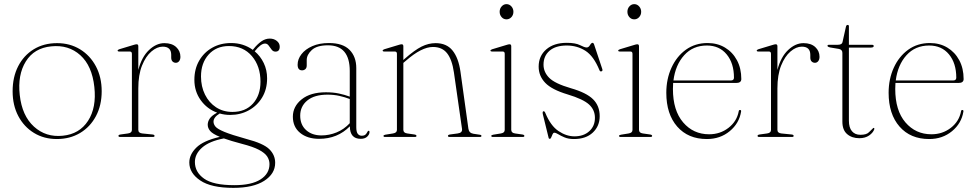

<svg xmlns="http://www.w3.org/2000/svg" viewBox="-20 -662 4716 928"><path d="M256 -453.5Q318 -453.5 366.8 -423.8Q415.5 -394 443.5 -341.5Q471.5 -289 471.5 -221Q471.5 -153 443.8 -100.8Q416 -48.5 367 -19.2Q318 10 254.5 10Q192.5 10 144.2 -19.5Q96 -49 68.5 -101Q41 -153 41 -221Q41 -289.5 67.8 -341.8Q94.5 -394 143 -423.8Q191.5 -453.5 256 -453.5ZM283.5 -6Q364 -14 405.5 -78Q447 -142 436 -241.5Q425 -344 368.2 -395.2Q311.5 -446.5 228 -438Q145 -430 104.8 -365Q64.5 -300 75.5 -202.5Q86.5 -102.5 144.2 -50Q202 2.5 283.5 -6Z M648.5 -438.5V-324Q665 -387 700.2 -420.2Q735.5 -453.5 774.5 -453.5Q811 -453.5 831.5 -434.5Q852 -415.5 852 -387.5Q852 -374.5 845.8 -366.5Q839.5 -358.5 830 -358.5Q820.5 -358.5 814 -364.8Q807.5 -371 807.5 -384V-397Q807.5 -436.5 766.5 -436.5Q739 -436.5 711.8 -413.2Q684.5 -390 666.5 -345.2Q648.5 -300.5 648.5 -234.5V-34.5Q648.5 -19 667.5 -17L717 -12Q727 -11 727 -5Q727 0 718.5 0H560.5Q552.5 0 552.5 -5.5Q552.5 -10.5 562.5 -12L598.5 -17Q617.5 -19.5 617.5 -34V-402Q617.5 -413 607 -413H556.5Q548.5 -413 548.5 -417.5Q548.5 -421 556.5 -424L624.5 -444.5Q635 -448 640.5 -448Q648.5 -448 648.5 -438.5Z M1170.5 9.5Q1253 31 1281.5 59Q1310 87 1310 125Q1310 178 1257 212Q1204 246 1108 246Q1000.5 246 947.8 210.2Q895 174.5 895 123.5Q895 85 928.8 51.5Q962.5 18 1042.5 -0.5Q1007.5 -15 995.8 -29Q984 -43 984 -59Q984 -74.5 993.8 -89Q1003.5 -103.5 1029.5 -117.5Q980.5 -135.5 950 -178Q919.5 -220.5 919.5 -276Q919.5 -328.5 942.5 -368.5Q965.5 -408.5 1005.5 -431.2Q1045.5 -454 1097 -454Q1156 -454 1202 -421L1205.5 -425.5Q1224 -448.5 1243.2 -462Q1262.5 -475.5 1284 -475.5Q1304 -475.5 1318 -464.2Q1332 -453 1332 -436.5Q1332 -412.5 1311.5 -412.5Q1300 -412.5 1292.8 -422.2Q1285.5 -432 1278.5 -441.8Q1271.5 -451.5 1261 -451.5Q1240.5 -451.5 1211 -414Q1238.5 -391 1254.8 -357.2Q1271 -323.5 1271 -283.5Q1271 -230.5 1247 -190.8Q1223 -151 1182.5 -128.8Q1142 -106.5 1092.5 -106.5Q1066 -106.5 1042 -113.5Q1012 -95.5 1012 -74Q1012 -61.5 1021.5 -50Q1031 -38.5 1064.8 -24.5Q1098.5 -10.5 1170.5 9.5ZM1086.5 -439.5Q1025.5 -439.5 988.5 -398.5Q951.5 -357.5 951.5 -292.5Q951.5 -243.5 970.8 -204.8Q990 -166 1024.2 -143.5Q1058.5 -121 1103.5 -121Q1166 -121 1202.5 -161.2Q1239 -201.5 1239 -267Q1239 -342 1197.5 -390.8Q1156 -439.5 1086.5 -439.5ZM922 121Q922 170 966.5 201.5Q1011 233 1112.5 233Q1196 233 1239.2 205.2Q1282.5 177.5 1282.5 131Q1282.5 111.5 1271.5 94.5Q1260.5 77.5 1231.8 62.2Q1203 47 1148.5 33Q1095.5 19 1062 7Q992 20.5 957 51.2Q922 82 922 121Z M1395.5 -98Q1395.5 -147.5 1438 -181.8Q1480.5 -216 1555.5 -216Q1590 -216 1618.2 -210Q1646.5 -204 1670.5 -195V-319Q1670.5 -443 1565 -443Q1511.5 -443 1487 -420.2Q1462.5 -397.5 1462.5 -371.5V-346Q1462.5 -333.5 1455.8 -327.8Q1449 -322 1440 -322Q1418.5 -322 1418.5 -349.5Q1418.5 -376 1437 -400Q1455.5 -424 1489.5 -439Q1523.5 -454 1570 -454Q1637 -454 1669.5 -421Q1702 -388 1702 -333V-47.5Q1702 -24.5 1709.2 -15.2Q1716.5 -6 1728 -6Q1741 -6 1747 -12Q1753 -18 1756 -25Q1758.5 -30 1762 -30Q1766 -30 1766 -24Q1766 -12.5 1755 -1.8Q1744 9 1723.5 9Q1671 9 1671 -51.5Q1611.5 9 1522.5 9Q1465.5 9 1430.5 -19.8Q1395.5 -48.5 1395.5 -98ZM1431 -103Q1431 -59 1459.5 -33.2Q1488 -7.5 1533.5 -7.5Q1571 -7.5 1606.8 -22Q1642.5 -36.5 1670.5 -66.5V-183.5Q1647 -192.5 1620.5 -198.5Q1594 -204.5 1563 -204.5Q1499.5 -204.5 1465.2 -176.2Q1431 -148 1431 -103Z M1929.5 -438.5V-372L1935.5 -377.5Q1984 -420 2017.5 -436.8Q2051 -453.5 2085.5 -453.5Q2138.5 -453.5 2167.2 -418Q2196 -382.5 2205.5 -316L2244 -39.5Q2247 -19 2268 -15.5L2298 -11Q2307 -10 2307 -5Q2307 0 2299 0H2154Q2145 0 2145 -5Q2145 -10.5 2155 -12L2192 -17Q2216 -20 2213 -39.5L2174 -311.5Q2165 -374 2141 -404.5Q2117 -435 2072.5 -435Q2018 -435 1942.5 -369L1929.5 -358V-34.5Q1929.5 -19.5 1948.5 -17L1983 -12Q1993 -10.5 1993 -5Q1993 0 1984.5 0H1841Q1833.5 0 1833.5 -5Q1833.5 -9.5 1842.5 -11L1879.5 -17Q1898.5 -20 1898.5 -34V-402Q1898.5 -413 1888 -413H1837.5Q1829.5 -413 1829.5 -417.5Q1829.5 -421 1837.5 -424L1905.5 -444.5Q1916 -448 1921.5 -448Q1929.5 -448 1929.5 -438.5Z M2428 -568.5Q2414 -568.5 2404.5 -579.2Q2395 -590 2395 -605Q2395 -620.5 2404.8 -631.2Q2414.5 -642 2428 -642Q2442 -642 2451.8 -631Q2461.5 -620 2461.5 -605Q2461.5 -590 2451.8 -579.2Q2442 -568.5 2428 -568.5ZM2451 -438.5V-34.5Q2451 -19.5 2469.5 -17L2504.5 -12Q2514.5 -10.5 2514.5 -5Q2514.5 0 2506 0H2362.5Q2354.5 0 2354.5 -5Q2354.5 -9.5 2364 -11L2401 -17Q2419.5 -20 2419.5 -34V-402Q2419.5 -413 2409.5 -413H2359Q2350.5 -413 2350.5 -417.5Q2350.5 -421 2359 -424L2427 -444.5Q2437.5 -448 2443 -448Q2451 -448 2451 -438.5Z M2756.5 -3Q2801 -3 2828.2 -27.8Q2855.5 -52.5 2855.5 -92.5Q2855.5 -131 2827 -157Q2798.5 -183 2724 -205.5Q2647 -228.5 2615.2 -261.8Q2583.5 -295 2583.5 -340Q2583.5 -391.5 2620.2 -423.2Q2657 -455 2719.5 -455Q2761.5 -455 2783.5 -443.8Q2805.5 -432.5 2815.5 -432.5Q2825 -432.5 2831.5 -443.8Q2838 -455 2844 -455Q2848.5 -455 2851 -448.5L2890.5 -330Q2894.5 -320 2888 -317.5Q2881 -314.5 2877.5 -322.5Q2849.5 -391 2809.5 -416.5Q2769.5 -442 2719.5 -442Q2665.5 -442 2636.2 -416.8Q2607 -391.5 2607 -349.5Q2607 -313.5 2634.5 -285.8Q2662 -258 2739.5 -235.5Q2814.5 -214 2846.5 -182.2Q2878.5 -150.5 2878.5 -100.5Q2878.5 -52.5 2845.2 -21.2Q2812 10 2754 10Q2727.5 10 2709 2.2Q2690.5 -5.5 2678.5 -13Q2666.5 -20.5 2659 -20.5Q2654 -20.5 2650.8 -13.2Q2647.5 -6 2644.5 1.5Q2641.5 9 2637.5 9Q2632.5 9 2631.5 3.5L2604.5 -106.5Q2600.5 -122 2606 -124Q2612 -126 2616 -115.5Q2641.5 -54 2679.5 -28.5Q2717.5 -3 2756.5 -3Z M3045.5 -568.5Q3031.5 -568.5 3022 -579.2Q3012.5 -590 3012.5 -605Q3012.5 -620.5 3022.2 -631.2Q3032 -642 3045.5 -642Q3059.5 -642 3069.2 -631Q3079 -620 3079 -605Q3079 -590 3069.2 -579.2Q3059.5 -568.5 3045.5 -568.5ZM3068.5 -438.5V-34.5Q3068.5 -19.5 3087 -17L3122 -12Q3132 -10.5 3132 -5Q3132 0 3123.5 0H2980Q2972 0 2972 -5Q2972 -9.5 2981.5 -11L3018.5 -17Q3037 -20 3037 -34V-402Q3037 -413 3027 -413H2976.5Q2968 -413 2968 -417.5Q2968 -421 2976.5 -424L3044.5 -444.5Q3055 -448 3060.5 -448Q3068.5 -448 3068.5 -438.5Z M3563 -280Q3563 -261 3538 -261H3233.5Q3232.5 -247 3232.5 -232Q3232.5 -128 3281.8 -70.5Q3331 -13 3407.5 -13Q3461 -13 3501.2 -44.2Q3541.5 -75.5 3550.5 -124Q3551.5 -130.5 3556.5 -130.5Q3563 -130.5 3562 -123Q3553 -66 3507 -28Q3461 10 3396.5 10Q3306 10 3253.2 -50.2Q3200.5 -110.5 3200.5 -213.5Q3200.5 -280 3225.5 -334.8Q3250.5 -389.5 3295.2 -421.8Q3340 -454 3400 -454Q3447.5 -454 3484.2 -432Q3521 -410 3542 -370.8Q3563 -331.5 3563 -280ZM3396.5 -442Q3329 -442 3286.8 -395Q3244.5 -348 3235 -273H3512Q3527.5 -273 3527.5 -286.5Q3527.5 -356.5 3492.2 -399.2Q3457 -442 3396.5 -442Z M3737.5 -438.5V-324Q3754 -387 3789.2 -420.2Q3824.5 -453.5 3863.5 -453.5Q3900 -453.5 3920.5 -434.5Q3941 -415.5 3941 -387.5Q3941 -374.5 3934.8 -366.5Q3928.5 -358.5 3919 -358.5Q3909.5 -358.5 3903 -364.8Q3896.5 -371 3896.5 -384V-397Q3896.5 -436.5 3855.5 -436.5Q3828 -436.5 3800.8 -413.2Q3773.5 -390 3755.5 -345.2Q3737.5 -300.5 3737.5 -234.5V-34.5Q3737.5 -19 3756.5 -17L3806 -12Q3816 -11 3816 -5Q3816 0 3807.5 0H3649.5Q3641.5 0 3641.5 -5.5Q3641.5 -10.5 3651.5 -12L3687.5 -17Q3706.5 -19.5 3706.5 -34V-402Q3706.5 -413 3696 -413H3645.5Q3637.5 -413 3637.5 -417.5Q3637.5 -421 3645.5 -424L3713.5 -444.5Q3724 -448 3729.5 -448Q3737.5 -448 3737.5 -438.5Z M4035 -425.5 3993 -432.5Q3979.5 -435.5 3979.5 -440.5Q3979.5 -445.5 3986.5 -445.5H4028Q4049.5 -445.5 4052 -458L4068.5 -532Q4070.5 -541.5 4076.5 -541.5Q4083 -541.5 4083 -535.5V-445.5H4194.5Q4203 -445.5 4203 -439.5Q4203 -432 4188.5 -432H4083V-78.5Q4083 -45 4097.8 -27.8Q4112.5 -10.5 4138.5 -10.5Q4168 -10.5 4179.5 -22.5Q4191 -34.5 4201 -43.5Q4206.5 -45 4206 -38Q4200 -20.5 4180.8 -7.2Q4161.5 6 4133.5 6Q4097.5 6 4074.5 -13.8Q4051.5 -33.5 4051.5 -74V-406.5Q4051.5 -422 4035 -425.5Z M4637.5 -280Q4637.5 -261 4612.5 -261H4308Q4307 -247 4307 -232Q4307 -128 4356.2 -70.5Q4405.5 -13 4482 -13Q4535.5 -13 4575.8 -44.2Q4616 -75.5 4625 -124Q4626 -130.5 4631 -130.5Q4637.5 -130.5 4636.5 -123Q4627.5 -66 4581.5 -28Q4535.5 10 4471 10Q4380.5 10 4327.8 -50.2Q4275 -110.5 4275 -213.5Q4275 -280 4300 -334.8Q4325 -389.5 4369.8 -421.8Q4414.5 -454 4474.5 -454Q4522 -454 4558.8 -432Q4595.5 -410 4616.5 -370.8Q4637.5 -331.5 4637.5 -280ZM4471 -442Q4403.5 -442 4361.2 -395Q4319 -348 4309.5 -273H4586.5Q4602 -273 4602 -286.5Q4602 -356.5 4566.8 -399.2Q4531.5 -442 4471 -442Z"/></svg>

Font: Fraunces 72pt Thin
Style: Regular
Weight: 100
Version: Version 1.000;[b76b70a41]